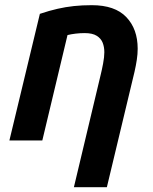

<svg xmlns="http://www.w3.org/2000/svg" viewBox="-20 -556 607 760"><path d="M272.5 185 379 -262Q383.2 -278.5 388.1 -304.5Q393 -330.5 393 -349.2Q393 -369.8 386.5 -386.6Q380 -403.5 363.1 -414.2Q346.2 -425 315.2 -425Q297 -425 279.5 -422.9Q262 -420.8 247.2 -417.2L147.5 0H17.2L137.8 -501.2Q175.8 -514 207.8 -521.2Q239.8 -528.5 272.4 -532Q305 -535.5 343.5 -535.5Q434.8 -535.5 479.9 -488.4Q525 -441.2 525 -363.2Q525 -342.2 521.5 -319.1Q518 -296 512.5 -272L403 185Z"/></svg>

Font: Ubuntu Sans
Style: Italic
Weight: 400
Italic angle: -13.5°
Designer: Dalton Maag Ltd
Foundry: Dalton Maag Ltd
Version: Version 1.006